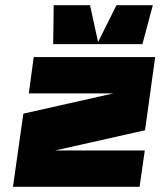

<svg xmlns="http://www.w3.org/2000/svg" viewBox="-20 -720 618 740"><path d="M192 -140H538L518 0H30L70 -282L417 -360H91L110 -500H578L539 -218ZM569 -700 529 -550H185L187 -700H327L358 -558L429 -700Z"/></svg>

Font: Fivo Sans Modern ExtBlk
Style: Regular
Weight: 900
Designer: Alexander Slobzheninov
Foundry: Alexander Slobzheninov
Version: 1.0